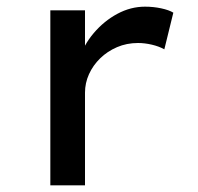

<svg xmlns="http://www.w3.org/2000/svg" viewBox="-20 -556 594 576"><path d="M131 0V-525H235V-350L217 -376Q230 -420 261 -456.5Q292 -493 332 -514.5Q372 -536 415 -536Q440 -536 463.5 -531Q487 -526 500 -518L473 -408Q457 -417 435.5 -422Q414 -427 394 -427Q360 -427 331 -414.5Q302 -402 280.5 -381Q259 -360 247 -333.5Q235 -307 235 -278V0Z"/></svg>

Font: Lexend Exa
Style: Regular
Weight: 400
Designer: Bonnie Shaver-Troup, Thomas Jockin
Foundry: Lexend
Version: Version 1.007